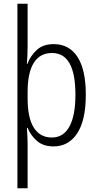

<svg xmlns="http://www.w3.org/2000/svg" viewBox="-20 -780 529 1036"><path d="M443 -269Q443 -131 396.5 -60.5Q350 10 269 10Q213 10 179 -20Q145 -50 129 -90H125Q126 -73 127.5 -51Q129 -29 129 -8V236H74V-760H129V-532Q129 -485 125 -434H127Q145 -480 179 -511Q213 -542 270 -542Q353 -542 398 -473Q443 -404 443 -269ZM387 -269Q387 -494 261 -494Q195 -494 162 -440.5Q129 -387 129 -285V-249Q129 -144 162.5 -91Q196 -38 260 -38Q322 -38 354.5 -97Q387 -156 387 -269Z"/></svg>

Font: Noto Sans Lao Looped Condensed Light
Style: Regular
Weight: 300
Width: 3
Designer: Mark Frömberg, Ben Mitchell
Foundry: The Fontpad Ltd
Version: Version 1.002; ttfautohint (v1.8.4.7-5d5b)